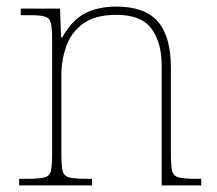

<svg xmlns="http://www.w3.org/2000/svg" viewBox="-20 -562 657 582"><path d="M38 0V-20H61Q98 -20 114 -24Q130 -28 134 -43.5Q138 -59 138 -94V-442Q138 -477 134 -492.5Q130 -508 115.5 -512Q101 -516 71 -516H43V-536H162L165 -449H169Q199 -502 238.5 -522Q278 -542 333 -542Q419 -542 458.5 -496.5Q498 -451 498 -357V-94Q498 -59 502 -43.5Q506 -28 522.5 -24Q539 -20 575 -20H590V0H470V-365Q470 -432 439.5 -474.5Q409 -517 333 -517Q268 -517 231.5 -490Q195 -463 180.5 -421Q166 -379 166 -334V-94Q166 -59 170 -43.5Q174 -28 190.5 -24Q207 -20 243 -20H259V0Z"/></svg>

Font: Noto Serif Khmer Thin
Style: Regular
Weight: 250
Version: Version 2.003